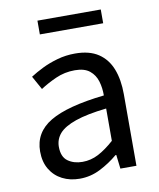

<svg xmlns="http://www.w3.org/2000/svg" viewBox="-84 -802 731 882"><g transform="rotate(-10 281.5 -361.5)"><path d="M217.2 13.4Q171.9 13.4 136.1 -4.9Q100.2 -23.2 79.4 -57.9Q58.6 -92.5 58.6 -141.3Q58.6 -230.1 138.5 -277.5Q218.3 -325 391.7 -344.2Q392.1 -379.4 382.8 -410.5Q373.5 -441.7 349.2 -461.5Q324.9 -481.3 280 -481.3Q232.6 -481.3 191.1 -462.8Q149.7 -444.3 117 -422.7L81.9 -486Q107 -502.3 139.8 -518.5Q172.6 -534.7 211.9 -545.7Q251.1 -556.8 294.5 -556.8Q361.2 -556.8 402.8 -529.1Q444.3 -501.4 463.7 -451.5Q483.1 -401.6 483.1 -334V0H408.2L400.5 -64.9H396.7Q358.6 -32.7 313.3 -9.7Q267.9 13.4 217.2 13.4ZM242.8 -60.6Q282 -60.6 317.3 -79Q352.5 -97.4 391.7 -132.4V-283.2Q300.7 -273.1 246.8 -254.3Q193 -235.5 170 -209.1Q147.1 -182.6 147.1 -147.4Q147.1 -100.4 174.9 -80.5Q202.6 -60.6 242.8 -60.6ZM150.9 -671.3V-735.5H446.3V-671.3Z"/></g></svg>

Font: Noto Sans HK Thin
Style: Regular
Weight: 100
Designer: Ryoko NISHIZUKA 西塚涼子 (kana, bopomofo & ideographs); Paul D. Hunt (Latin, Greek & Cyrillic); Sandoll Communications 산돌커뮤니
Foundry: Adobe
Version: Version 2.004-H2;hotconv 1.0.118;makeotfexe 2.5.65603